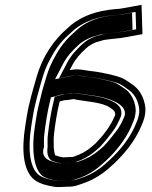

<svg xmlns="http://www.w3.org/2000/svg" viewBox="-20 -737 627 793"><path d="M240.8 -87C230.4 -88.5 218.8 -91.5 210 -95C204.3 -95 202.1 -127.6 201.9 -132C202.3 -149.2 200.6 -167.9 203.6 -187C204.4 -196.3 205.6 -206 207.2 -216L213.2 -254C217.2 -279 221.3 -295.3 226.4 -318C232.7 -319.6 238.9 -321.3 245.2 -323C255.5 -323 267.2 -325.4 279.8 -327C280.6 -327.7 281.3 -328 282 -328C326 -318.2 384.3 -317 423.4 -299C434.3 -292 458.5 -281.2 455.7 -263L455.3 -261C436.3 -214.3 406.1 -177.5 375 -145L357.6 -130C337.1 -112.3 312.2 -98.8 284.3 -90C283.5 -89.3 282.8 -89 282.1 -89C268.6 -89 253.2 -87 240.8 -87ZM267.8 -447 279.3 -469C294.6 -497.7 313.3 -516.5 335.1 -537C346.8 -548.5 363.6 -557.5 378.2 -563L392.8 -567C397.7 -568.3 403.3 -570 409.6 -572C436.1 -576.3 471.6 -578 497.3 -583L568.4 -596L564.6 -717C535 -711.5 506 -705.9 476 -701L451.7 -699C442.8 -697.7 434.7 -696.7 427.2 -696C357.8 -686.3 302.1 -661.9 258.2 -620C202.9 -572.2 155.5 -504.6 131.5 -420C116.5 -367 99.6 -313.3 90.2 -254L84.2 -216C69.3 -122 73.7 -34.4 121.2 5C141.2 21.1 174.9 30.2 207.5 35C224.6 36.9 243.4 34 260.6 34C276.5 34.7 293 31.7 310 25C346.7 13.4 374.5 -0.5 403.9 -21.5C422.9 -35.1 435 -47.5 450.7 -61C492 -100.1 532.7 -148.8 558.5 -205C567.2 -225.4 577.1 -245 579.4 -268C581.5 -280.7 580.9 -294 577.8 -308C571 -341 552.7 -371.1 526.5 -388C501.6 -405.8 488.8 -416.1 448.5 -426C415.3 -434 384.9 -440.7 351.3 -444C325.3 -447.1 306.7 -453.6 278.1 -449ZM249.1 -348H245.5C238.4 -346 231.3 -344.1 223.6 -342.1L205.7 -337.4L201.7 -319.7C196.7 -297.4 192.3 -280 188.2 -254L182.2 -216C180.6 -206 179.2 -194 178.5 -186.1C175 -162.7 177 -143.8 176.6 -128.7C176.5 -126.3 168.6 -87.5 195.3 -72.4C207.8 -67.7 222.6 -63.8 235 -62H236.8C251.7 -62 266.9 -64 278.1 -64C292 -64 291.9 -67.4 291.9 -67.4C321.8 -77.3 349.2 -92.3 372.5 -112.3L391 -128.3C408.5 -146.6 427.8 -170.3 442.3 -189.8C459.6 -211.2 470.5 -234.9 479.9 -257.9L480.7 -263C487.2 -304.4 442.9 -318.3 438.2 -321.4C391.8 -342.7 330.7 -343.7 288.6 -353C268.2 -350.1 255.7 -348 249.1 -348ZM223.9 -413.8 278.7 -424.4C301.9 -428 314.8 -422.7 344.7 -419.1C377.1 -416 405.9 -409.6 438.9 -401.7C477 -392.3 483.6 -385.6 510 -366.7C531.7 -352.8 547.1 -327.9 553 -299.3C555.7 -287.2 555.9 -277.2 554.4 -268L554.3 -267.3C552.5 -249.8 544.7 -233.3 535.5 -211.8C511.5 -159.9 473.5 -114.5 435.2 -78.2C417.9 -63.2 407.9 -52.8 391.3 -41C364.3 -21.6 340.2 -9.6 305.9 1.3C291 6 279.4 9.6 265.1 9C244.1 9 226.7 11.4 214.5 10.2C182.8 5.5 153.7 -3.7 139.1 -15.2C101.8 -46.7 94.6 -123.7 109.2 -216L115.2 -254C124.5 -312.5 140.4 -362.5 155.8 -416.9C165 -449.3 178 -478.2 194.2 -505.5C216.4 -546.4 241.5 -575.1 273.7 -602.8C312.2 -639.6 361.6 -662 426.2 -671.2C434.2 -671.9 443.6 -673.1 450.7 -674.2L475.2 -676.2C497.3 -679.8 518.8 -683.7 540 -687.7L542.3 -615.9L496.5 -607.5C473.4 -603.1 438.3 -601.3 409.4 -596.7C402.5 -595.5 394.9 -592.5 389.7 -591L373.8 -586.7C356 -580 335.3 -569.7 318.9 -553.5C297.4 -533.2 274.9 -510.9 257.2 -477.7ZM304 -69.4C304 -69.4 279.1 -64.3 278.1 -64C270.5 -64 255.6 -62 236.8 -62H232.3C215.5 -64.5 204.8 -66.6 188 -72.8C143.4 -89.3 161.7 -129.4 161.7 -129.4C162.1 -146.4 160.2 -164.3 163.5 -186.4C164.3 -194.9 165.6 -206 167.2 -216L173.2 -254C177.3 -279.6 181.5 -296.6 186.6 -319L190.1 -334.7L214 -340.9C223.6 -343.4 231.4 -345.5 240.2 -348H249.1C250.5 -348 259.5 -349.2 285.3 -353H292.6C331.2 -344.4 395.5 -344.3 449.2 -319.6C456.1 -316.5 501.2 -298.2 495.7 -263L495 -259.1C486.1 -237.1 475.1 -213.7 459 -193.9C444.6 -174.5 425.4 -150.9 408 -132.8L389.4 -116.7C366 -96.5 338.8 -81.1 304 -69.4ZM207.4 -409.9 241.2 -474.6C258.1 -506.3 279.6 -527.9 301.6 -548.8C319.4 -565.9 341.1 -577 362.5 -585L379.8 -589.7C384.4 -591 392.5 -593.5 398.5 -595.4C430.7 -600.6 469.3 -603 489.3 -606.9L527.5 -613.9L525.3 -684.3C511.5 -681.8 495.2 -678.9 480 -676.4L455.2 -674.4C448.5 -673.4 439.3 -672.2 430.8 -671.4C373.5 -663.2 329 -643.9 290.7 -607.3C258.7 -579.7 233 -550.4 210.3 -508.8C194 -481.2 180.5 -451.3 171.1 -418C162.9 -389.2 154.1 -364.8 148.2 -335.8C140.6 -306.4 135 -284.3 130.2 -254L124.2 -216C109.5 -123.1 118.6 -41.1 154.1 -11.3C166.2 -1.8 190.4 6.1 219.1 10.5C225.4 11 241 9 264.6 9H265.9C273.1 9.3 281.4 8 292.9 3.5C325.4 -6.8 347.7 -17.5 374.7 -36.8C390.7 -48.2 401.4 -59.1 418.3 -73.7C457.3 -110.8 495.2 -156 519.8 -209.3C528.8 -230.4 537.3 -247.4 539.4 -267.6C541.2 -279.1 540.8 -289.5 537.9 -302.3C531.8 -332.3 514.3 -358.1 496.3 -369.7C468.6 -387.5 465.5 -394 430.7 -402.6C397.9 -410.6 371.3 -416.4 340.7 -419.3C305.1 -423.6 299.1 -427 285.4 -425Z"/></svg>

Font: Tape
Style: Regular
Weight: 500
Foundry: Cannot Into Space Fonts
Version: Version 0.97